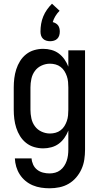

<svg xmlns="http://www.w3.org/2000/svg" viewBox="-20 -791 540 1034"><path d="M247 223Q224 223 201 219.5Q178 216 156.5 207Q135 198 117 183Q99 168 86.5 148.5Q74 129 67.5 107Q61 85 60 62H150Q151 79 158.5 95.5Q166 112 180 123Q194 134 211.5 138.5Q229 143 247 143Q262 143 277 139Q292 135 304.5 125.5Q317 116 325.5 103Q334 90 339 75.5Q344 61 346 45.5Q348 30 348 15V-88Q340 -67 327 -48.5Q314 -30 296.5 -17Q279 -4 257 2Q235 8 213 8Q188 8 164 1Q140 -6 120.5 -21.5Q101 -37 88 -58Q75 -79 67.5 -102.5Q60 -126 57 -150.5Q54 -175 54 -200V-320Q54 -345 57 -369.5Q60 -394 67.5 -417.5Q75 -441 88 -462Q101 -483 120.5 -498.5Q140 -514 164 -521Q188 -528 213 -528Q235 -528 257 -522Q279 -516 296.5 -503Q314 -490 327 -471.5Q340 -453 348 -432V-520H438V15Q438 42 434 68.5Q430 95 419 119.5Q408 144 390.5 164.5Q373 185 350 198.5Q327 212 300.5 217.5Q274 223 247 223ZM249 -72Q264 -72 279 -76Q294 -80 306.5 -89.5Q319 -99 327 -112Q335 -125 340 -139.5Q345 -154 346.5 -169.5Q348 -185 348 -200V-320Q348 -335 346.5 -350.5Q345 -366 340 -380.5Q335 -395 327 -408Q319 -421 306.5 -430.5Q294 -440 279 -444Q264 -448 249 -448Q226 -448 204 -438Q182 -428 168 -409Q154 -390 149 -366.5Q144 -343 144 -320V-200Q144 -177 149 -153.5Q154 -130 168 -111Q182 -92 204 -82Q226 -72 249 -72ZM250 -569Q240 -569 229.5 -572Q219 -575 211.5 -582.5Q204 -590 201 -600Q198 -610 198 -621Q198 -642 201.5 -662.5Q205 -683 213 -702.5Q221 -722 233 -739Q245 -756 260 -771L301 -733Q288 -720 278.5 -704.5Q269 -689 264 -672Q272 -670 280 -665.5Q288 -661 293 -654Q298 -647 300 -638.5Q302 -630 302 -621Q302 -610 299 -600Q296 -590 288.5 -582.5Q281 -575 270.5 -572Q260 -569 250 -569Z"/></svg>

Font: Iosevka Term Medium
Style: Regular
Weight: 500
Monospace: yes
Designer: Belleve Invis
Foundry: Belleve Invis
Version: Version 26.3.1